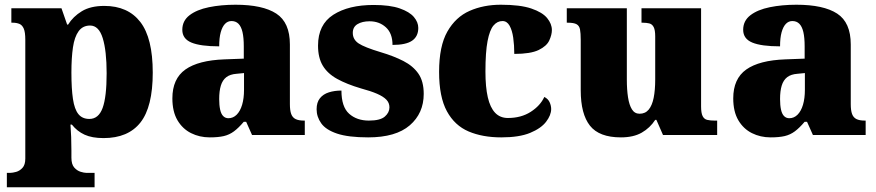

<svg xmlns="http://www.w3.org/2000/svg" viewBox="-20 -571 3706 812"><path d="M9 221V160H24Q33 160 48 156Q63 152 75 139Q87 126 87 100V-403Q87 -435 80.5 -450Q74 -465 62 -470Q50 -475 33 -475H28V-536H240L264 -467H268Q289 -501 326 -523.5Q363 -546 421 -546Q521 -546 573.5 -478Q626 -410 626 -264Q626 -119 574 -53Q522 13 418 13Q369 13 337.5 -1.5Q306 -16 284 -44H278Q280 -19 281 8.5Q282 36 282 66V96Q282 124 294 137.5Q306 151 321 155.5Q336 160 344 160H380V221ZM358 -68Q397 -68 414 -114.5Q431 -161 431 -261Q431 -356 414.5 -409.5Q398 -463 361 -463Q330 -463 312.5 -439Q295 -415 288.5 -370.5Q282 -326 282 -264Q282 -196 288.5 -152.5Q295 -109 311.5 -88.5Q328 -68 358 -68Z M867 10Q824 10 788 -8Q752 -26 730.5 -62.5Q709 -99 709 -155Q709 -238 764 -277Q819 -316 930 -320L1011 -323V-375Q1011 -412 1005.5 -435.5Q1000 -459 988.5 -470.5Q977 -482 959 -482Q943 -482 931.5 -470Q920 -458 913.5 -434.5Q907 -411 907 -375Q828 -375 789.5 -391Q751 -407 751 -445Q751 -483 781.5 -506.5Q812 -530 863.5 -540.5Q915 -551 976 -551Q1091 -551 1148.5 -513.5Q1206 -476 1206 -383V-131Q1206 -104 1211.5 -89Q1217 -74 1230 -67.5Q1243 -61 1265 -61H1269V0H1046L1021 -56H1011Q989 -30 969.5 -15.5Q950 -1 926.5 4.5Q903 10 867 10ZM946 -71Q966 -71 981 -86Q996 -101 1004 -128Q1012 -155 1012 -191V-262L981 -259Q953 -257 937 -244.5Q921 -232 914 -209Q907 -186 907 -152Q907 -126 911 -107.5Q915 -89 924 -80Q933 -71 946 -71Z M1537 10Q1453 10 1405.5 -6Q1358 -22 1338.5 -49.5Q1319 -77 1319 -109Q1319 -138 1333 -155.5Q1347 -173 1371 -180.5Q1395 -188 1424 -188Q1424 -119 1456.5 -90Q1489 -61 1540 -61Q1588 -61 1607.5 -78Q1627 -95 1627 -117Q1627 -136 1614 -149.5Q1601 -163 1574.5 -174.5Q1548 -186 1507 -197Q1446 -215 1405.5 -237.5Q1365 -260 1345 -293.5Q1325 -327 1325 -378Q1325 -467 1389.5 -508.5Q1454 -550 1560 -550Q1629 -550 1670.5 -535.5Q1712 -521 1730.5 -499Q1749 -477 1749 -453Q1749 -417 1723 -399Q1697 -381 1640 -381Q1640 -430 1612 -455.5Q1584 -481 1543 -481Q1512 -481 1492 -469Q1472 -457 1472 -432Q1472 -404 1496.5 -387.5Q1521 -371 1591 -350Q1645 -334 1686 -313Q1727 -292 1749.5 -259.5Q1772 -227 1772 -174Q1772 -92 1713 -41Q1654 10 1537 10Z M2100 10Q2021 10 1962 -15Q1903 -40 1870 -100.5Q1837 -161 1837 -267Q1837 -376 1872 -437.5Q1907 -499 1966 -525Q2025 -551 2098 -551Q2180 -551 2227 -535Q2274 -519 2294 -494.5Q2314 -470 2314 -444Q2314 -424 2303 -400Q2292 -376 2258 -359.5Q2224 -343 2155 -343Q2155 -380 2150.5 -411.5Q2146 -443 2135 -462.5Q2124 -482 2105 -482Q2083 -482 2067 -463Q2051 -444 2042 -397.5Q2033 -351 2033 -268Q2033 -203 2043 -159.5Q2053 -116 2074 -94Q2095 -72 2128 -72Q2184 -72 2224.5 -98Q2265 -124 2282 -161Q2298 -153 2304.5 -138.5Q2311 -124 2311 -110Q2311 -84 2289.5 -56Q2268 -28 2222 -9Q2176 10 2100 10Z M2606 10Q2514 10 2475 -39.5Q2436 -89 2436 -189V-402Q2436 -431 2433 -446.5Q2430 -462 2418.5 -468.5Q2407 -475 2381 -475H2377V-536H2631V-234Q2631 -192 2636 -159.5Q2641 -127 2652.5 -108.5Q2664 -90 2685 -90Q2709 -90 2723.5 -107.5Q2738 -125 2744.5 -157.5Q2751 -190 2751 -235V-417Q2751 -444 2744.5 -456.5Q2738 -469 2726 -472Q2714 -475 2697 -475H2693V-536H2945V-121Q2945 -93 2951.5 -80Q2958 -67 2971 -64Q2984 -61 3001 -61H3013V0H2784L2756 -64H2751Q2729 -30 2694 -10Q2659 10 2606 10Z M3239 10Q3196 10 3160 -8Q3124 -26 3102.5 -62.5Q3081 -99 3081 -155Q3081 -238 3136 -277Q3191 -316 3302 -320L3383 -323V-375Q3383 -412 3377.5 -435.5Q3372 -459 3360.5 -470.5Q3349 -482 3331 -482Q3315 -482 3303.5 -470Q3292 -458 3285.5 -434.5Q3279 -411 3279 -375Q3200 -375 3161.5 -391Q3123 -407 3123 -445Q3123 -483 3153.5 -506.5Q3184 -530 3235.5 -540.5Q3287 -551 3348 -551Q3463 -551 3520.5 -513.5Q3578 -476 3578 -383V-131Q3578 -104 3583.5 -89Q3589 -74 3602 -67.5Q3615 -61 3637 -61H3641V0H3418L3393 -56H3383Q3361 -30 3341.5 -15.5Q3322 -1 3298.5 4.5Q3275 10 3239 10ZM3318 -71Q3338 -71 3353 -86Q3368 -101 3376 -128Q3384 -155 3384 -191V-262L3353 -259Q3325 -257 3309 -244.5Q3293 -232 3286 -209Q3279 -186 3279 -152Q3279 -126 3283 -107.5Q3287 -89 3296 -80Q3305 -71 3318 -71Z"/></svg>

Font: Noto Rashi Hebrew Black
Style: Regular
Weight: 900
Version: Version 1.006